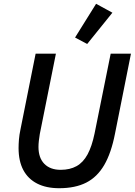

<svg xmlns="http://www.w3.org/2000/svg" viewBox="-20 -981 711 1013"><path d="M168 -698H275L190 -274Q187 -256 185 -238.5Q183 -221 183 -206Q183 -148 214 -116.5Q245 -85 300 -85Q349 -85 384 -104.5Q419 -124 442 -166.5Q465 -209 479 -277L564 -698H671L587 -277Q567 -174 530 -110.5Q493 -47 435 -17.5Q377 12 292 12Q224 12 176 -12.5Q128 -37 103 -84Q78 -131 78 -200Q78 -221 80 -245.5Q82 -270 88 -298ZM573 -914 440 -749 376 -783 487 -961Z"/></svg>

Font: IBM Plex Sans Medium
Style: Italic
Weight: 500
Italic angle: -11.31°
Designer: Mike Abbink, Paul van der Laan, Pieter van Rosmalen
Foundry: Bold Monday
Version: Version 3.201